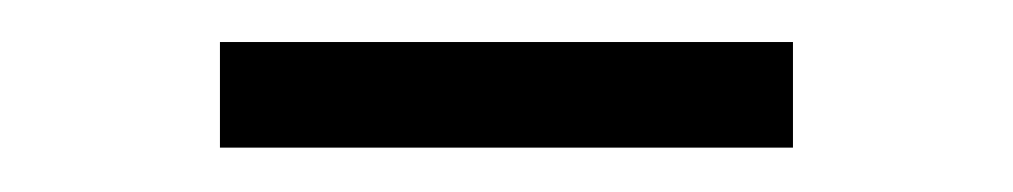

<svg xmlns="http://www.w3.org/2000/svg" viewBox="-20 -737 475 90"><path d="M83.1 -667.8V-717.3H351.7V-667.8Z"/></svg>

Font: Source Han Serif JP VF
Style: Regular
Weight: 250
Designer: Ryoko NISHIZUKA 西塚涼子 (kana & ideographs); Frank Grießhammer (Latin, Greek & Cyrillic); Wenlong ZHANG 张文龙 (bopomofo); San
Foundry: Adobe
Version: Version 2.001;hotconv 1.1.0;makeotfexe 2.6.0